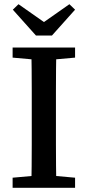

<svg xmlns="http://www.w3.org/2000/svg" viewBox="-20 -893 417 913"><path d="M40 0V-48L174 -60H203L337 -48V0ZM129 0Q130 -51 130.5 -102Q131 -153 131 -205.5Q131 -258 131 -310V-357Q131 -409 131 -460.5Q131 -512 130.5 -564Q130 -616 129 -667H248Q247 -617 246.5 -565Q246 -513 246 -461.5Q246 -410 246 -357V-310Q246 -259 246 -207Q246 -155 246.5 -103.5Q247 -52 248 0ZM40 -619V-667H337V-619L203 -607H174ZM68 -873 232 -758H146L310 -873L337 -847L227 -724H151L41 -847Z"/></svg>

Font: Source Serif 4 18pt Medium
Style: Regular
Weight: 500
Designer: Frank Grießhammer
Foundry: Adobe Systems Incorporated
Version: Version 4.004;hotconv 1.0.116;makeotfexe 2.5.65601